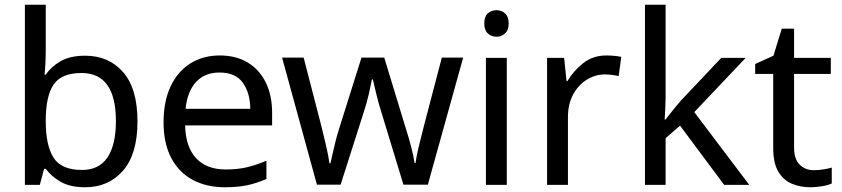

<svg xmlns="http://www.w3.org/2000/svg" viewBox="-20 -780 3551 810"><path d="M173 -575Q173 -541 171.5 -511.5Q170 -482 168 -465H173Q196 -499 236 -522Q276 -545 339 -545Q439 -545 499.5 -475.5Q560 -406 560 -268Q560 -130 499 -60Q438 10 339 10Q276 10 236 -13Q196 -36 173 -68H166L148 0H85V-760H173ZM324 -472Q239 -472 206 -423Q173 -374 173 -271V-267Q173 -168 205.5 -115.5Q238 -63 326 -63Q398 -63 433.5 -116Q469 -169 469 -269Q469 -472 324 -472Z M907 -546Q976 -546 1025.5 -516Q1075 -486 1101.5 -431.5Q1128 -377 1128 -304V-251H761Q763 -160 807.5 -112.5Q852 -65 932 -65Q983 -65 1022.5 -74.5Q1062 -84 1104 -102V-25Q1063 -7 1023 1.5Q983 10 928 10Q852 10 793.5 -21Q735 -52 702.5 -113.5Q670 -175 670 -264Q670 -352 699.5 -415Q729 -478 782.5 -512Q836 -546 907 -546ZM906 -474Q843 -474 806.5 -433.5Q770 -393 763 -321H1036Q1035 -389 1004 -431.5Q973 -474 906 -474Z M1590 -303Q1577 -344 1567.5 -383.5Q1558 -423 1553 -445H1549Q1545 -423 1536 -383.5Q1527 -344 1513 -302L1417 -1H1317L1170 -537H1261L1335 -251Q1346 -208 1356 -164Q1366 -120 1370 -91H1374Q1378 -108 1383.5 -133Q1389 -158 1396 -185.5Q1403 -213 1410 -235L1505 -537H1601L1693 -235Q1704 -201 1714.5 -161Q1725 -121 1729 -92H1733Q1736 -117 1746.5 -161Q1757 -205 1769 -251L1844 -537H1934L1785 -1H1682Z M2075 -737Q2095 -737 2110.5 -723.5Q2126 -710 2126 -681Q2126 -653 2110.5 -639Q2095 -625 2075 -625Q2053 -625 2038 -639Q2023 -653 2023 -681Q2023 -710 2038 -723.5Q2053 -737 2075 -737ZM2118 -536V0H2030V-536Z M2538 -546Q2553 -546 2570.5 -544.5Q2588 -543 2601 -540L2590 -459Q2577 -462 2561.5 -464Q2546 -466 2532 -466Q2491 -466 2455 -443.5Q2419 -421 2397.5 -380.5Q2376 -340 2376 -286V0H2288V-536H2360L2370 -438H2374Q2400 -482 2441 -514Q2482 -546 2538 -546Z M2788 -363Q2788 -347 2786.5 -321Q2785 -295 2784 -276H2788Q2794 -284 2806 -299Q2818 -314 2830.5 -329.5Q2843 -345 2852 -355L3023 -536H3126L2909 -307L3141 0H3035L2849 -250L2788 -197V0H2701V-760H2788Z M3414 -62Q3434 -62 3455 -65.5Q3476 -69 3489 -73V-6Q3475 1 3449 5.5Q3423 10 3399 10Q3357 10 3321.5 -4.5Q3286 -19 3264 -55Q3242 -91 3242 -156V-468H3166V-510L3243 -545L3278 -659H3330V-536H3485V-468H3330V-158Q3330 -109 3353.5 -85.5Q3377 -62 3414 -62Z"/></svg>

Font: Noto Sans Indic Siyaq Numbers
Style: Regular
Weight: 400
Designer: Monotype Design Team
Foundry: Monotype Imaging Inc.
Version: Version 2.002; ttfautohint (v1.8.4.7-5d5b)